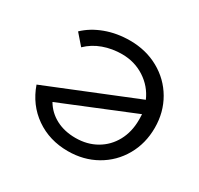

<svg xmlns="http://www.w3.org/2000/svg" viewBox="-152 -892 1120 1083"><g transform="rotate(30 408.5 -350.0)"><path d="M769 -351Q769 -249 722 -167Q675 -85 593 -38.5Q511 8 409 8Q289 8 198.5 -55Q108 -118 69 -229L646 -463Q615 -534 549.5 -576.5Q484 -619 402 -619Q338 -619 281 -598.5Q224 -578 182 -537L122 -606Q172 -654 245 -681Q318 -708 403 -708Q507 -708 590.5 -661.5Q674 -615 721.5 -533.5Q769 -452 769 -351ZM669 -354Q669 -373 668 -382L196 -189Q227 -136 282 -107Q337 -78 409 -78Q485 -78 544 -112Q603 -146 636 -206.5Q669 -267 669 -345Z"/></g></svg>

Font: Montserrat Alternates Medium
Style: Regular
Weight: 500
Designer: Julieta Ulanovsky
Foundry: Julieta Ulanovsky
Version: Version 7.200